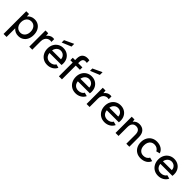

<svg xmlns="http://www.w3.org/2000/svg" viewBox="359 -2362 4187 4187"><g transform="rotate(45 2452.5 -268.5)"><path d="M70 -500H155L161 -429Q187 -464 229.5 -485.5Q272 -507 327 -507Q394 -507 445 -475Q496 -443 524.5 -385Q553 -327 553 -250Q553 -174 525 -115.5Q497 -57 445.5 -25Q394 7 327 7Q274 7 232 -13Q190 -33 163 -67V200H70ZM454 -250Q454 -328 413.5 -375.5Q373 -423 306 -423Q264 -423 230 -402.5Q196 -382 176.5 -342.5Q157 -303 157 -250Q157 -197 176.5 -158Q196 -119 230 -98Q264 -77 306 -77Q372 -77 413 -125Q454 -173 454 -250Z M663 -500H748L755 -427Q781 -462 817.5 -483Q854 -504 895 -504Q915 -504 931 -500V-415Q911 -420 894 -420Q858 -420 826.5 -401.5Q795 -383 775.5 -346.5Q756 -310 756 -260V0H663Z M971 -254Q971 -326 1002 -384Q1033 -442 1088 -474.5Q1143 -507 1211 -507Q1280 -507 1333.5 -476.5Q1387 -446 1417 -391.5Q1447 -337 1447 -267V-253Q1446 -244 1445 -234.5Q1444 -225 1443 -215H1072Q1075 -173 1094.5 -141.5Q1114 -110 1146 -93Q1178 -76 1218 -76Q1265 -76 1302.5 -95.5Q1340 -115 1355 -147L1438 -124Q1410 -63 1351 -28Q1292 7 1218 7Q1146 7 1090 -26Q1034 -59 1002.5 -118.5Q971 -178 971 -254ZM1211 -426Q1176 -426 1147 -409.5Q1118 -393 1098 -363Q1078 -333 1072 -294H1346Q1346 -331 1328 -361.5Q1310 -392 1279.5 -409Q1249 -426 1211 -426ZM1098 -637 1313 -737V-653L1098 -564Z M1757 -641Q1717 -641 1694 -615.5Q1671 -590 1671 -521V-500H1801V-425H1671V0H1577V-425H1505V-500H1577V-551Q1577 -639 1622 -681Q1667 -723 1739 -723Q1756 -723 1772.5 -721Q1789 -719 1801 -715V-638Q1782 -641 1757 -641Z M1845 -254Q1845 -326 1876 -384Q1907 -442 1962 -474.5Q2017 -507 2085 -507Q2154 -507 2207.5 -476.5Q2261 -446 2291 -391.5Q2321 -337 2321 -267V-253Q2320 -244 2319 -234.5Q2318 -225 2317 -215H1946Q1949 -173 1968.5 -141.5Q1988 -110 2020 -93Q2052 -76 2092 -76Q2139 -76 2176.5 -95.5Q2214 -115 2229 -147L2312 -124Q2284 -63 2225 -28Q2166 7 2092 7Q2020 7 1964 -26Q1908 -59 1876.5 -118.5Q1845 -178 1845 -254ZM2085 -426Q2050 -426 2021 -409.5Q1992 -393 1972 -363Q1952 -333 1946 -294H2220Q2220 -331 2202 -361.5Q2184 -392 2153.5 -409Q2123 -426 2085 -426ZM1972 -637 2187 -737V-653L1972 -564Z M2430 -500H2515L2522 -427Q2548 -462 2584.5 -483Q2621 -504 2662 -504Q2682 -504 2698 -500V-415Q2678 -420 2661 -420Q2625 -420 2593.5 -401.5Q2562 -383 2542.5 -346.5Q2523 -310 2523 -260V0H2430Z M2738 -254Q2738 -326 2769 -384Q2800 -442 2855 -474.5Q2910 -507 2978 -507Q3047 -507 3100.5 -476.5Q3154 -446 3184 -391.5Q3214 -337 3214 -267V-253Q3213 -244 3212 -234.5Q3211 -225 3210 -215H2839Q2842 -173 2861.5 -141.5Q2881 -110 2913 -93Q2945 -76 2985 -76Q3032 -76 3069.5 -95.5Q3107 -115 3122 -147L3205 -124Q3177 -63 3118 -28Q3059 7 2985 7Q2913 7 2857 -26Q2801 -59 2769.5 -118.5Q2738 -178 2738 -254ZM2978 -426Q2943 -426 2914 -409.5Q2885 -393 2865 -363Q2845 -333 2839 -294H3113Q3113 -331 3095 -361.5Q3077 -392 3046.5 -409Q3016 -426 2978 -426Z M3323 -500H3408L3415 -437Q3439 -470 3475.5 -488.5Q3512 -507 3558 -507Q3647 -507 3698 -451.5Q3749 -396 3749 -290V0H3656V-278Q3656 -349 3626.5 -386Q3597 -423 3539 -423Q3480 -423 3448 -384.5Q3416 -346 3416 -272V0H3323Z M3854 -248Q3854 -324 3885 -383Q3916 -442 3971.5 -474.5Q4027 -507 4098 -507Q4181 -507 4241 -469Q4301 -431 4320 -367L4234 -345Q4220 -381 4184 -402.5Q4148 -424 4102 -424Q4057 -424 4023.5 -402.5Q3990 -381 3971.5 -341.5Q3953 -302 3953 -249Q3953 -169 3993.5 -122.5Q4034 -76 4103 -76Q4149 -76 4184.5 -96.5Q4220 -117 4238 -153L4323 -131Q4301 -67 4240 -30Q4179 7 4096 7Q4025 7 3970 -25Q3915 -57 3884.5 -115Q3854 -173 3854 -248Z M4390 -254Q4390 -326 4421 -384Q4452 -442 4507 -474.5Q4562 -507 4630 -507Q4699 -507 4752.5 -476.5Q4806 -446 4836 -391.5Q4866 -337 4866 -267V-253Q4865 -244 4864 -234.5Q4863 -225 4862 -215H4491Q4494 -173 4513.5 -141.5Q4533 -110 4565 -93Q4597 -76 4637 -76Q4684 -76 4721.5 -95.5Q4759 -115 4774 -147L4857 -124Q4829 -63 4770 -28Q4711 7 4637 7Q4565 7 4509 -26Q4453 -59 4421.5 -118.5Q4390 -178 4390 -254ZM4630 -426Q4595 -426 4566 -409.5Q4537 -393 4517 -363Q4497 -333 4491 -294H4765Q4765 -331 4747 -361.5Q4729 -392 4698.5 -409Q4668 -426 4630 -426Z"/></g></svg>

Font: AF Albert Sans Medium
Style: Regular
Weight: 500
Designer: Andreas Rasmussen
Foundry: a.Foundry
Version: Version 1.300;Glyphs 3.2 (3231)